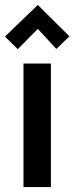

<svg xmlns="http://www.w3.org/2000/svg" viewBox="-56 -757 301 777"><path d="M225 -610 97 -737 -36 -609 16 -558 97 -640 172 -559ZM39 0H150V-500H39Z"/></svg>

Font: Advent Pro
Style: Regular
Weight: 400
Designer: VivaRado, Andreas Kalpakidis
Foundry: VivaRado, Andreas Kalpakidis
Version: Version 3.000